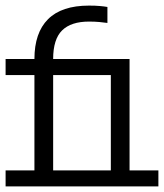

<svg xmlns="http://www.w3.org/2000/svg" viewBox="-20 -666 586 686"><path d="M545.9 0H0V-57.1H103V-397.9H0V-455.1H103Q103 -548.8 151.6 -597.4Q200.2 -646 297.9 -646Q320.8 -646 336.9 -644.5Q353 -643.1 363.8 -641.1V-584Q350.1 -585.9 334.5 -587.4Q318.8 -588.9 297.9 -588.9Q233.9 -588.9 201.9 -557.4Q169.9 -525.9 169.9 -455.1H442.9V-57.1H545.9ZM376 -57.1V-397.9H169.9V-57.1Z"/></svg>

Font: Anonymous Pro
Style: Regular
Weight: 400
Monospace: yes
Designer: Mark Simonson
Version: Version 1.003